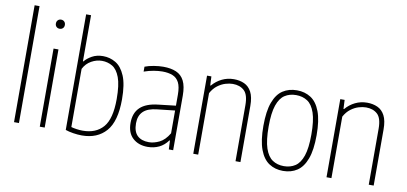

<svg xmlns="http://www.w3.org/2000/svg" viewBox="-74 -1053 2773 1307"><g transform="rotate(10 1312.5 -399.5)"><path d="M72 0V-808H106V0Z M250 0V-540H284V0ZM267 -680Q253.5 -680 244.8 -688.5Q236 -697 236 -711Q236 -725.5 244.8 -734.2Q253.5 -743 267 -743Q280.5 -743 289.2 -734.2Q298 -725.5 298 -711Q298 -697 289.2 -688.5Q280.5 -680 267 -680Z M542 9Q513.5 9 482 4Q450.5 -1 428 -9V-808H462V-489H465Q483 -511.5 515.5 -529.8Q548 -548 592 -548Q639 -548 679.2 -524.2Q719.5 -500.5 744.2 -442.2Q769 -384 769 -280Q769 -128 708.8 -59.5Q648.5 9 542 9ZM542 -24Q633.5 -24 683.2 -81.5Q733 -139 733 -276Q733 -373.5 713.8 -425Q694.5 -476.5 662 -495.8Q629.5 -515 590 -515Q552.5 -515 517 -495.2Q481.5 -475.5 462 -437V-35Q477 -30.5 499.5 -27.2Q522 -24 542 -24Z M996 8Q933 8 893.5 -28Q854 -64 854 -133Q854 -202 894.5 -240.5Q935 -279 1018 -288L1156 -304L1161 -271L1017 -255Q952 -248.5 921.5 -219Q891 -189.5 891 -137Q891 -79.5 919.2 -52.2Q947.5 -25 999 -25Q1033.5 -25 1071.2 -43.2Q1109 -61.5 1138 -111V-378Q1138 -432 1122.8 -461.8Q1107.5 -491.5 1078.2 -503.2Q1049 -515 1007 -515Q981 -515 948 -509.5Q915 -504 881 -492V-526Q908 -536.5 943 -542.2Q978 -548 1008 -548Q1060.5 -548 1097.2 -532.2Q1134 -516.5 1153 -479Q1172 -441.5 1172 -377V0H1142L1139 -61H1135Q1110.5 -26.5 1074.8 -9.2Q1039 8 996 8Z M1311 0V-540H1341L1344 -478H1348Q1376 -511 1414 -529.5Q1452 -548 1496 -548Q1536 -548 1568 -533.5Q1600 -519 1618.5 -484Q1637 -449 1637 -388V0H1603V-387Q1603 -460 1573 -487.5Q1543 -515 1494 -515Q1471 -515 1443.5 -506.8Q1416 -498.5 1389.8 -478.8Q1363.5 -459 1345 -425V0Z M1932 9Q1877 9 1835.5 -18.2Q1794 -45.5 1771 -106.8Q1748 -168 1748 -270Q1748 -372 1770.8 -433Q1793.5 -494 1834.8 -521Q1876 -548 1932 -548Q1987 -548 2028.5 -521Q2070 -494 2093 -433Q2116 -372 2116 -270Q2116 -168 2093.2 -106.8Q2070.5 -45.5 2029.2 -18.2Q1988 9 1932 9ZM1932 -24Q1977 -24 2010.2 -45.8Q2043.5 -67.5 2061.8 -120.8Q2080 -174 2080 -268Q2080 -364 2061.8 -417.8Q2043.5 -471.5 2010.2 -493.2Q1977 -515 1932 -515Q1887 -515 1853.8 -493.5Q1820.5 -472 1802.2 -419Q1784 -366 1784 -272Q1784 -176 1802.2 -122Q1820.5 -68 1853.8 -46Q1887 -24 1932 -24Z M2232 0V-540H2262L2265 -478H2269Q2297 -511 2335 -529.5Q2373 -548 2417 -548Q2457 -548 2489 -533.5Q2521 -519 2539.5 -484Q2558 -449 2558 -388V0H2524V-387Q2524 -460 2494 -487.5Q2464 -515 2415 -515Q2392 -515 2364.5 -506.8Q2337 -498.5 2310.8 -478.8Q2284.5 -459 2266 -425V0Z"/></g></svg>

Font: Encode Sans Condensed Thin
Style: Regular
Weight: 100
Width: 3
Designer: Multiple Designers
Foundry: Impallari Type
Version: Version 3.002